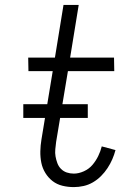

<svg xmlns="http://www.w3.org/2000/svg" viewBox="-20 -755 540 783"><path d="M281 8Q257 8 234.5 2.5Q212 -3 194.5 -16.5Q177 -30 165 -49.5Q153 -69 148.5 -91.5Q144 -114 144.5 -138Q145 -162 149 -186L195 -465H96L95 -520H204L239 -735H301L266 -520H445L446 -465H257L209 -177Q207 -162 205.5 -146.5Q204 -131 206.5 -117Q209 -103 214 -89.5Q219 -76 229 -66Q239 -56 252.5 -51.5Q266 -47 281 -47Q301 -47 322 -56.5Q343 -66 357 -82.5Q371 -99 380.5 -118.5Q390 -138 395 -158L451 -143Q446 -124 438 -105.5Q430 -87 418.5 -69.5Q407 -52 392 -37Q377 -22 359 -11.5Q341 -1 321 3.5Q301 8 281 8ZM75 -274V-330H338V-274Z"/></svg>

Font: Iosevka SS18 Light
Style: Italic
Weight: 300
Italic angle: -9°
Monospace: yes
Designer: Belleve Invis
Foundry: Belleve Invis
Version: Version 25.1.1; ttfautohint (v1.8.4)